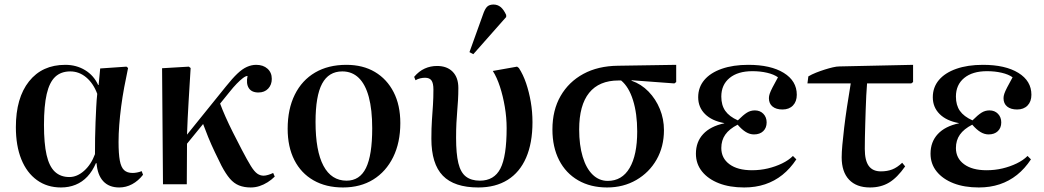

<svg xmlns="http://www.w3.org/2000/svg" viewBox="-20 -813 4607 847"><path d="M249 14Q188 14 143 -18.5Q98 -51 74 -110.5Q50 -170 50 -252Q50 -381 108 -454Q166 -527 268 -527Q317 -527 355.5 -503.5Q394 -480 413 -438H415L422 -511L538 -519L545 -513Q536 -471 528 -428Q520 -385 514.5 -343Q509 -301 506 -261.5Q503 -222 503 -187Q503 -135 508.5 -105Q514 -75 527.5 -62.5Q541 -50 565 -50Q574 -50 584.5 -52Q595 -54 605 -58L611 -42Q590 -15 563 -0.5Q536 14 506 14Q461 14 435.5 -13.5Q410 -41 406 -93H403Q388 -58 365.5 -34Q343 -10 313.5 2Q284 14 249 14ZM286 -32Q320 -32 351 -59.5Q382 -87 399 -133Q399 -168 399.5 -204Q400 -240 401.5 -274.5Q403 -309 404.5 -340.5Q406 -372 409 -399Q392 -445 360.5 -471.5Q329 -498 290 -498Q249 -498 223.5 -474Q198 -450 186 -398Q174 -346 174 -262Q174 -180 185.5 -129.5Q197 -79 222 -55.5Q247 -32 286 -32Z M1086 14Q1057 14 1034.5 5Q1012 -4 994 -25Q976 -46 957 -82Q944 -108 928 -141.5Q912 -175 898.5 -208Q885 -241 876 -266L805 -179L804 0H699L695 -512L813 -519L821 -513Q819 -477 816.5 -439.5Q814 -402 812 -365Q810 -328 808 -291.5Q806 -255 805 -219L977 -432Q1005 -467 1027 -488Q1049 -509 1069.5 -518Q1090 -527 1110 -527Q1141 -527 1160 -510Q1179 -493 1179 -465Q1179 -439 1163 -422Q1147 -405 1120 -405Q1090 -405 1077.5 -424.5Q1065 -444 1072 -478Q1064 -478 1051.5 -468.5Q1039 -459 1024 -443.5Q1009 -428 994 -409L951 -356Q961 -329 975 -297.5Q989 -266 1007 -230Q1025 -194 1047 -152Q1071 -106 1086.5 -81Q1102 -56 1115 -47Q1128 -38 1143 -38Q1151 -38 1163 -41.5Q1175 -45 1185 -50L1192 -34Q1178 -20 1160.5 -9Q1143 2 1124.5 8Q1106 14 1086 14Z M1493 14Q1418 14 1363 -17.5Q1308 -49 1278.5 -107Q1249 -165 1249 -245Q1249 -332 1280.5 -395.5Q1312 -459 1370 -493Q1428 -527 1508 -527Q1581 -527 1634 -495.5Q1687 -464 1716.5 -406.5Q1746 -349 1746 -270Q1746 -184 1714.5 -120Q1683 -56 1626.5 -21Q1570 14 1493 14ZM1509 -16Q1567 -16 1594.5 -72Q1622 -128 1622 -247Q1622 -329 1607 -385Q1592 -441 1562.5 -469.5Q1533 -498 1490 -498Q1430 -498 1401 -444Q1372 -390 1372 -275Q1372 -147 1407 -81.5Q1442 -16 1509 -16Z M2090 14Q1984 14 1933.5 -38Q1883 -90 1883 -201Q1883 -249 1885.5 -284Q1888 -319 1890 -350Q1892 -381 1892 -418Q1892 -446 1883.5 -458Q1875 -470 1855 -470Q1845 -470 1834 -467.5Q1823 -465 1813 -459L1807 -474Q1828 -499 1853.5 -510.5Q1879 -522 1908 -522Q1952 -522 1977 -496.5Q2002 -471 2002 -425Q2002 -396 2000.5 -371.5Q1999 -347 1997 -323Q1995 -299 1993.5 -271Q1992 -243 1992 -205Q1992 -135 2002 -93.5Q2012 -52 2035.5 -34Q2059 -16 2097 -16Q2160 -16 2187.5 -69.5Q2215 -123 2215 -248Q2215 -294 2207 -341.5Q2199 -389 2185.5 -430.5Q2172 -472 2154 -500L2261 -519L2269 -513Q2288 -484 2301 -445.5Q2314 -407 2321.5 -363.5Q2329 -320 2329 -274Q2329 -182 2301 -117.5Q2273 -53 2219.5 -19.5Q2166 14 2090 14ZM2068 -574 2051 -583 2110 -747Q2119 -774 2129 -783.5Q2139 -793 2157 -793Q2175 -793 2188.5 -782Q2202 -771 2213 -747V-738Z M2658 14Q2585 14 2530.5 -17.5Q2476 -49 2446.5 -106.5Q2417 -164 2417 -242Q2417 -327 2453 -389.5Q2489 -452 2553.5 -487Q2618 -522 2706 -523L2963 -527V-451L2955 -445L2766 -459V-457Q2809 -442 2841 -409Q2873 -376 2891 -332Q2909 -288 2909 -239Q2909 -166 2876.5 -109Q2844 -52 2787 -19Q2730 14 2658 14ZM2661 -15Q2724 -15 2757.5 -72Q2791 -129 2791 -233Q2791 -312 2772.5 -371Q2754 -430 2720 -458H2709Q2623 -458 2579 -403.5Q2535 -349 2535 -242Q2535 -173 2550.5 -121.5Q2566 -70 2594.5 -42.5Q2623 -15 2661 -15Z M3263 14Q3199 14 3151.5 -4.5Q3104 -23 3077 -56.5Q3050 -90 3050 -135Q3050 -187 3082 -221.5Q3114 -256 3175 -269V-270Q3120 -280 3090 -310Q3060 -340 3060 -384Q3060 -428 3087 -460Q3114 -492 3164 -509.5Q3214 -527 3281 -527Q3380 -527 3437.5 -491.5Q3495 -456 3495 -395Q3495 -365 3478 -347.5Q3461 -330 3432 -330Q3404 -330 3388 -343Q3372 -356 3372 -380Q3372 -389 3375.5 -399.5Q3379 -410 3388 -427.5Q3397 -445 3412 -472Q3394 -485 3364 -492Q3334 -499 3299 -499Q3235 -499 3198.5 -469Q3162 -439 3162 -387Q3162 -349 3179.5 -324Q3197 -299 3235 -282Q3259 -306 3275 -316Q3291 -326 3310 -326Q3333 -326 3347.5 -311Q3362 -296 3362 -273Q3362 -249 3347 -234.5Q3332 -220 3306 -220Q3288 -220 3270.5 -230.5Q3253 -241 3234 -263Q3197 -244 3179.5 -219Q3162 -194 3162 -160Q3162 -115 3198 -88.5Q3234 -62 3297 -62Q3334 -62 3367.5 -70Q3401 -78 3430 -92Q3459 -106 3478 -125L3493 -110Q3466 -69 3431.5 -41.5Q3397 -14 3355 0Q3313 14 3263 14Z M3818 14Q3758 14 3725.5 -20.5Q3693 -55 3693 -119Q3693 -141 3696 -174Q3699 -207 3704 -249.5Q3709 -292 3716.5 -341.5Q3724 -391 3733 -445H3542L3546 -476Q3561 -485 3580 -492.5Q3599 -500 3618 -506Q3637 -512 3654 -516Q3671 -520 3684 -520L4008 -527V-451L4000 -445H3805Q3803 -421 3801.5 -391.5Q3800 -362 3799 -330Q3798 -298 3797 -266Q3796 -234 3795.5 -205.5Q3795 -177 3795 -156Q3795 -105 3812.5 -81Q3830 -57 3866 -57Q3894 -57 3916 -65.5Q3938 -74 3960 -95L3973 -79Q3938 -29 3902 -7.5Q3866 14 3818 14Z M4298 14Q4234 14 4186.5 -4.5Q4139 -23 4112 -56.5Q4085 -90 4085 -135Q4085 -187 4117 -221.5Q4149 -256 4210 -269V-270Q4155 -280 4125 -310Q4095 -340 4095 -384Q4095 -428 4122 -460Q4149 -492 4199 -509.5Q4249 -527 4316 -527Q4415 -527 4472.5 -491.5Q4530 -456 4530 -395Q4530 -365 4513 -347.5Q4496 -330 4467 -330Q4439 -330 4423 -343Q4407 -356 4407 -380Q4407 -389 4410.5 -399.5Q4414 -410 4423 -427.5Q4432 -445 4447 -472Q4429 -485 4399 -492Q4369 -499 4334 -499Q4270 -499 4233.5 -469Q4197 -439 4197 -387Q4197 -349 4214.5 -324Q4232 -299 4270 -282Q4294 -306 4310 -316Q4326 -326 4345 -326Q4368 -326 4382.5 -311Q4397 -296 4397 -273Q4397 -249 4382 -234.5Q4367 -220 4341 -220Q4323 -220 4305.5 -230.5Q4288 -241 4269 -263Q4232 -244 4214.5 -219Q4197 -194 4197 -160Q4197 -115 4233 -88.5Q4269 -62 4332 -62Q4369 -62 4402.5 -70Q4436 -78 4465 -92Q4494 -106 4513 -125L4528 -110Q4501 -69 4466.5 -41.5Q4432 -14 4390 0Q4348 14 4298 14Z"/></svg>

Font: Literata 60pt Medium
Style: Regular
Weight: 500
Designer: Latin by Veronika Burian and Jose Scaglione. Greek by Irene Vlachou. Cyrillic by Vera Evstafieva.
Foundry: TypeTogether
Version: Version 3.103;gftools[0.9.29]